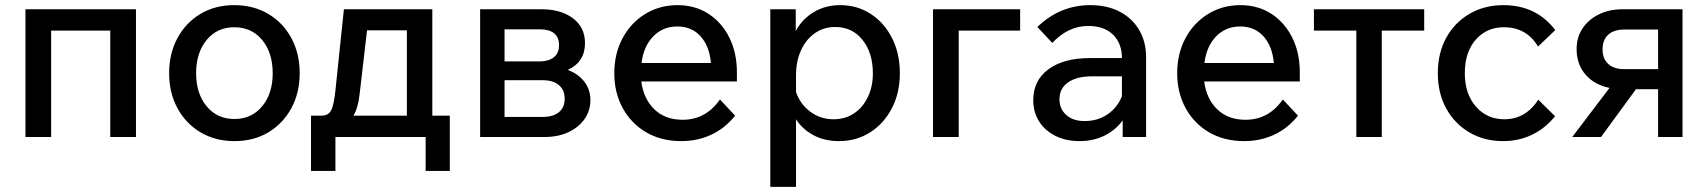

<svg xmlns="http://www.w3.org/2000/svg" viewBox="-20 -533 6645 747"><path d="M79 0V-497H509V0H409V-414H179V0Z M892 16Q818 16 760.5 -18Q703 -52 670.5 -112Q638 -172 638 -248Q638 -325 670.5 -385Q703 -445 760 -479Q817 -513 891 -513Q966 -513 1023.5 -479Q1081 -445 1113.5 -385Q1146 -325 1146 -248Q1146 -172 1113.5 -112Q1081 -52 1024 -18Q967 16 892 16ZM892 -70Q959 -70 1000 -119.5Q1041 -169 1041 -248Q1041 -328 1000 -377.5Q959 -427 891 -427Q825 -427 784 -377.5Q743 -328 743 -248Q743 -169 784 -119.5Q825 -70 892 -70Z M1190 132V-83H1231Q1257 -83 1268 -103Q1279 -123 1285 -181L1318 -497H1662V-83H1730V132H1636V0H1285V132ZM1380 -174Q1374 -114 1355 -83H1563V-415H1408Z M1848 0V-497H2087Q2162 -497 2209 -462Q2256 -427 2256 -365Q2256 -292 2189 -261Q2231 -245 2254 -214.5Q2277 -184 2277 -144Q2277 -102 2254 -69.5Q2231 -37 2191 -18.5Q2151 0 2099 0ZM2079 -419H1943V-294H2079Q2114 -294 2134.5 -310Q2155 -326 2155 -357Q2155 -419 2079 -419ZM2091 -221H1943V-78H2091Q2132 -78 2154.5 -96.5Q2177 -115 2177 -149Q2177 -183 2154.5 -202Q2132 -221 2091 -221Z M2781 -146 2840 -83Q2801 -34 2747.5 -9Q2694 16 2631 16Q2553 16 2494.5 -18Q2436 -52 2403 -112Q2370 -172 2370 -248Q2370 -324 2402 -384Q2434 -444 2490 -478.5Q2546 -513 2616 -513Q2684 -513 2736 -479.5Q2788 -446 2817.5 -387Q2847 -328 2847 -252V-216H2475Q2484 -148 2526 -107.5Q2568 -67 2636 -67Q2726 -67 2781 -146ZM2615 -430Q2559 -430 2521.5 -391.5Q2484 -353 2476 -288H2746Q2740 -354 2705.5 -392Q2671 -430 2615 -430Z M3077 194H2977V-497H3076V-412Q3100 -458 3145.5 -485.5Q3191 -513 3248 -513Q3315 -513 3367.5 -479Q3420 -445 3450.5 -385Q3481 -325 3481 -248Q3481 -171 3449.5 -111Q3418 -51 3364.5 -17.5Q3311 16 3244 16Q3188 16 3145 -7Q3102 -30 3077 -69ZM3077 -239V-175Q3093 -128 3132.5 -98.5Q3172 -69 3223 -69Q3269 -69 3303 -92Q3337 -115 3356.5 -155.5Q3376 -196 3376 -248Q3376 -327 3336 -377.5Q3296 -428 3229 -428Q3185 -428 3150.5 -404Q3116 -380 3096.5 -337.5Q3077 -295 3077 -239Z M3610 0V-497H3949V-414H3710V0Z M4180 16Q4127 16 4086 -4.5Q4045 -25 4022.5 -61Q4000 -97 4000 -143Q4000 -220 4059 -263.5Q4118 -307 4220 -307H4345Q4345 -364 4310.5 -398Q4276 -432 4214 -432Q4136 -432 4074 -366L4016 -428Q4104 -513 4222 -513Q4288 -513 4336.5 -487.5Q4385 -462 4412 -416.5Q4439 -371 4439 -310V0H4348V-65Q4321 -27 4277.5 -5.5Q4234 16 4180 16ZM4200 -62Q4251 -62 4289.5 -88.5Q4328 -115 4345 -159V-236H4229Q4169 -236 4135.5 -212.5Q4102 -189 4102 -147Q4102 -109 4128.5 -85.5Q4155 -62 4200 -62Z M4971 -146 5030 -83Q4991 -34 4937.5 -9Q4884 16 4821 16Q4743 16 4684.5 -18Q4626 -52 4593 -112Q4560 -172 4560 -248Q4560 -324 4592 -384Q4624 -444 4680 -478.5Q4736 -513 4806 -513Q4874 -513 4926 -479.5Q4978 -446 5007.5 -387Q5037 -328 5037 -252V-216H4665Q4674 -148 4716 -107.5Q4758 -67 4826 -67Q4916 -67 4971 -146ZM4805 -430Q4749 -430 4711.5 -391.5Q4674 -353 4666 -288H4936Q4930 -354 4895.5 -392Q4861 -430 4805 -430Z M5257 0V-414H5092V-497H5521V-414H5356V0Z M5965 -145 6030 -81Q5994 -35 5942 -9.5Q5890 16 5828 16Q5754 16 5696.5 -18Q5639 -52 5606.5 -111.5Q5574 -171 5574 -248Q5574 -326 5606.5 -385.5Q5639 -445 5697 -479Q5755 -513 5829 -513Q5957 -513 6031 -416L5964 -352Q5919 -427 5831 -427Q5764 -427 5721.5 -378.5Q5679 -330 5679 -248Q5679 -168 5722 -118.5Q5765 -69 5833 -69Q5875 -69 5908 -88.5Q5941 -108 5965 -145Z M6097 0 6242 -191Q6183 -203 6148.5 -243Q6114 -283 6114 -342Q6114 -388 6137 -422.5Q6160 -457 6200.5 -477Q6241 -497 6294 -497H6526V0H6431V-186H6345L6209 0ZM6299 -264H6431V-418H6299Q6259 -418 6237 -398Q6215 -378 6215 -341Q6215 -304 6237.5 -284Q6260 -264 6299 -264Z"/></svg>

Font: Wix Madefor Text Medium
Style: Regular
Weight: 500
Designer: Dalton Maag Ltd
Foundry: Dalton Maag Ltd
Version: Version 3.100